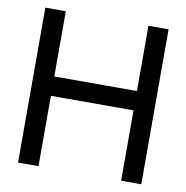

<svg xmlns="http://www.w3.org/2000/svg" viewBox="-75 -722 771 794"><g transform="rotate(10 310.5 -325.0)"><path d="M52.1 -650.5V0H138V-295.4H485V0H569.6V-650.5H485V-376.6H138V-650.5Z"/></g></svg>

Font: Overused Grotesk Light
Style: Regular
Weight: 300
Designer: RandomMaerks
Version: Version 0.005